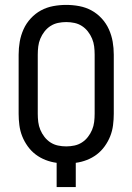

<svg xmlns="http://www.w3.org/2000/svg" viewBox="-20 -763 540 783"><path d="M211 0V-99Q188 -102 166 -110.5Q144 -119 125.5 -133Q107 -147 93 -166.5Q79 -186 70.5 -207.5Q62 -229 59 -252.5Q56 -276 56 -299V-540Q56 -567 60.5 -593Q65 -619 76 -643.5Q87 -668 105.5 -688Q124 -708 147 -720.5Q170 -733 196.5 -738Q223 -743 250 -743Q277 -743 303.5 -738Q330 -733 353 -720.5Q376 -708 394.5 -688Q413 -668 424 -643.5Q435 -619 439.5 -593Q444 -567 444 -540V-299Q444 -276 441 -252.5Q438 -229 429.5 -207.5Q421 -186 407 -166.5Q393 -147 374.5 -133Q356 -119 334 -110.5Q312 -102 289 -99V0ZM250 -166Q267 -166 283.5 -169.5Q300 -173 314 -182Q328 -191 338.5 -204.5Q349 -218 355.5 -233.5Q362 -249 364 -265.5Q366 -282 366 -299V-540Q366 -557 364 -573.5Q362 -590 355.5 -605.5Q349 -621 338.5 -634.5Q328 -648 314 -657Q300 -666 283.5 -669.5Q267 -673 250 -673Q233 -673 216.5 -669.5Q200 -666 186 -657Q172 -648 161.5 -634.5Q151 -621 144.5 -605.5Q138 -590 136 -573.5Q134 -557 134 -540V-299Q134 -282 136 -265.5Q138 -249 144.5 -233.5Q151 -218 161.5 -204.5Q172 -191 186 -182Q200 -173 216.5 -169.5Q233 -166 250 -166Z"/></svg>

Font: Iosevka SS18
Style: Regular
Weight: 400
Monospace: yes
Designer: Belleve Invis
Foundry: Belleve Invis
Version: Version 25.1.1; ttfautohint (v1.8.4)